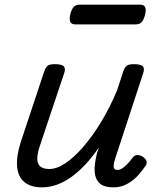

<svg xmlns="http://www.w3.org/2000/svg" viewBox="-20 -791 686 826"><path d="M161 15Q112 15 84.5 -8Q57 -31 53.5 -75.5Q50 -120 70 -182L170 -483Q177 -503 186.5 -509Q196 -515 215 -515Q246 -515 254.5 -505.5Q263 -496 256 -476L152 -165Q142 -136 140.5 -113Q139 -90 151 -77Q163 -64 192 -64Q225 -64 262 -89Q299 -114 338.5 -159.5Q378 -205 415.5 -267Q453 -329 484 -403L510 -483Q517 -503 526.5 -509Q536 -515 555 -515Q586 -515 594.5 -505.5Q603 -496 596 -476L475 -107Q470 -91 469 -80.5Q468 -70 472 -65Q476 -60 485 -60Q496 -60 506.5 -67Q517 -74 528 -85.5Q539 -97 550 -112Q558 -123 569 -124Q580 -125 594 -117Q608 -107 610.5 -97.5Q613 -88 607 -79Q596 -62 577 -40Q558 -18 530.5 -1.5Q503 15 468 15Q431 15 413 1Q395 -13 390 -35Q385 -57 388 -82Q391 -107 397 -131L405 -156Q377 -115 347 -83Q317 -51 286 -29Q255 -7 223.5 4Q192 15 161 15ZM306 -686Q286 -686 282 -698Q278 -710 282 -728Q287 -749 296 -760Q305 -771 323 -771H581Q601 -771 605 -759Q609 -747 604 -728Q599 -707 590 -696.5Q581 -686 563 -686Z"/></svg>

Font: Playwrite IN
Style: Regular
Weight: 400
Designer: Veronika Burian, José Scaglione
Foundry: TypeTogether
Version: Version 1.002